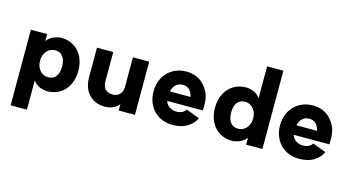

<svg xmlns="http://www.w3.org/2000/svg" viewBox="-95 -1109 3194 1733"><g transform="rotate(15 1502.0 -242.5)"><path d="M432 -231Q432 -291 406.5 -324Q381 -357 335 -357Q288 -357 257 -321.5Q226 -286 226 -231Q226 -176 257 -140.5Q288 -105 335 -105Q381 -105 406.5 -138Q432 -171 432 -231ZM584 -231Q584 -158 556 -101Q528 -44 476.5 -12.5Q425 19 357 19Q331 19 293 6.5Q255 -6 226 -47V227H74V-479H226V-414Q255 -452 294.5 -466Q334 -480 357 -480Q425 -480 476.5 -448.5Q528 -417 556 -360.5Q584 -304 584 -231Z M940 -105Q982 -106 1006 -134.5Q1030 -163 1028 -214V-477H1180V20H1028V-40Q1006 -10 971.5 4.5Q937 19 898 19Q804 19 748 -40.5Q692 -100 692 -205V-477H844V-205Q844 -105 940 -105Z M1287 -228Q1287 -301 1318 -357.5Q1349 -414 1404 -446Q1459 -478 1529 -478Q1673 -478 1740 -344Q1763 -300 1763 -218L1762 -177H1429Q1438 -144 1467.5 -124.5Q1497 -105 1530 -105Q1566 -105 1588.5 -117.5Q1611 -130 1620 -147L1745 -100Q1725 -51 1669.5 -15.5Q1614 20 1529 20Q1459 20 1404 -11.5Q1349 -43 1318 -99.5Q1287 -156 1287 -228ZM1529 -354Q1491 -354 1465 -331Q1439 -308 1430 -266H1623Q1614 -308 1590 -331Q1566 -354 1529 -354Z M1861 -229Q1861 -302 1889 -358.5Q1917 -415 1968.5 -447Q2020 -479 2088 -479Q2114 -479 2152 -466.5Q2190 -454 2219 -413V-712H2371V20H2219V-45Q2190 -7 2150.5 6.5Q2111 20 2088 20Q2020 20 1968.5 -11.5Q1917 -43 1889 -99.5Q1861 -156 1861 -229ZM2219 -225Q2219 -280 2188 -316Q2157 -352 2110 -352Q2064 -352 2038.5 -319Q2013 -286 2013 -225Q2013 -166 2038.5 -133Q2064 -100 2110 -100Q2157 -100 2188 -135.5Q2219 -171 2219 -225Z M2469 -228Q2469 -301 2500 -357.5Q2531 -414 2586 -446Q2641 -478 2711 -478Q2855 -478 2922 -344Q2945 -300 2945 -218L2944 -177H2611Q2620 -144 2649.5 -124.5Q2679 -105 2712 -105Q2748 -105 2770.5 -117.5Q2793 -130 2802 -147L2927 -100Q2907 -51 2851.5 -15.5Q2796 20 2711 20Q2641 20 2586 -11.5Q2531 -43 2500 -99.5Q2469 -156 2469 -228ZM2711 -354Q2673 -354 2647 -331Q2621 -308 2612 -266H2805Q2796 -308 2772 -331Q2748 -354 2711 -354Z"/></g></svg>

Font: SUITE Heavy
Style: Regular
Weight: 900
Designer: Sun
Foundry: Sun
Version: Version 2.040